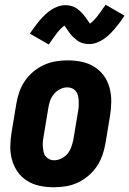

<svg xmlns="http://www.w3.org/2000/svg" viewBox="-20 -783 546 811"><path d="M207 8Q177 8 148 2Q119 -4 95 -19Q71 -34 55 -56.5Q39 -79 31 -107Q23 -135 23.5 -164.5Q24 -194 29 -225L49 -345Q53 -369 61.5 -394Q70 -419 85 -441Q100 -463 121 -480.5Q142 -498 166.5 -509Q191 -520 216 -524Q241 -528 266 -528Q296 -528 325 -522Q354 -516 378 -501Q402 -486 418.5 -463.5Q435 -441 442.5 -413Q450 -385 450 -355.5Q450 -326 445 -295L425 -175Q421 -151 412 -126Q403 -101 388 -79Q373 -57 352 -39.5Q331 -22 307 -11Q283 0 257.5 4Q232 8 207 8ZM208 -106Q224 -106 239.5 -113.5Q255 -121 265.5 -134Q276 -147 281.5 -163Q287 -179 290 -194L310 -314Q312 -325 312.5 -336Q313 -347 312.5 -357.5Q312 -368 309.5 -378.5Q307 -389 301 -397Q295 -405 285.5 -409.5Q276 -414 265 -414Q249 -414 234 -406.5Q219 -399 208 -386Q197 -373 191.5 -357Q186 -341 184 -326L164 -206Q162 -195 161 -184Q160 -173 161 -162.5Q162 -152 164 -141.5Q166 -131 172.5 -123Q179 -115 188 -110.5Q197 -106 208 -106ZM186 -595 106 -641Q118 -658 128.5 -672.5Q139 -687 149.5 -699Q160 -711 171 -721.5Q182 -732 195.5 -741Q209 -750 224.5 -755.5Q240 -761 256 -761Q265 -761 273.5 -759.5Q282 -758 290.5 -754.5Q299 -751 305.5 -746.5Q312 -742 319 -735.5Q326 -729 331.5 -722.5Q337 -716 341.5 -709.5Q346 -703 351 -696Q356 -689 360 -683Q376 -695 390.5 -713.5Q405 -732 426 -763L506 -717Q495 -700 484 -685.5Q473 -671 462.5 -659Q452 -647 441 -636.5Q430 -626 416.5 -617Q403 -608 388 -602.5Q373 -597 357 -597Q348 -597 339 -598.5Q330 -600 321.5 -603.5Q313 -607 307 -611.5Q301 -616 293.5 -622.5Q286 -629 280.5 -635.5Q275 -642 270.5 -648.5Q266 -655 261 -662.5Q256 -670 252 -675Q236 -663 221.5 -644.5Q207 -626 186 -595Z"/></svg>

Font: Iosevka Curly Heavy
Style: Italic
Weight: 900
Italic angle: -9°
Monospace: yes
Designer: Belleve Invis
Foundry: Belleve Invis
Version: Version 22.1.2; ttfautohint (v1.8.4)